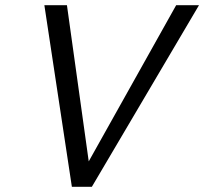

<svg xmlns="http://www.w3.org/2000/svg" viewBox="-20 -720 787 740"><path d="M257 0 151 -700H238L322 -98L659 -700H747L334 0Z"/></svg>

Font: Isabella Sans
Style: Italic
Weight: 400
Italic angle: -12°
Designer: Christian Thalmann (Catharsis Fonts), Cristiano Sobral
Foundry: The Isabella Sans Project Authors
Version: Version 2.026; ttfautohint (v1.8.4.7-5d5b-dirty)